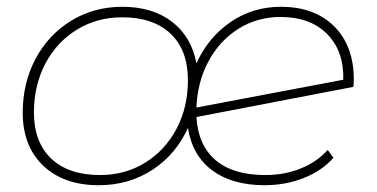

<svg xmlns="http://www.w3.org/2000/svg" viewBox="-20 -543 1110 566"><path d="M1023 -308 1022 -287 559 -198Q564 -115 615.5 -71Q667 -27 762 -27Q819 -27 867 -46.5Q915 -66 946 -101L963 -78Q930 -40 876 -18.5Q822 3 760 3Q665 3 606 -40.5Q547 -84 534 -166Q499 -88 429.5 -42.5Q360 3 271 3Q168 3 107.5 -54.5Q47 -112 47 -211Q47 -299 85 -370Q123 -441 190 -482Q257 -523 341 -523Q430 -523 487.5 -478.5Q545 -434 559 -356Q593 -432 659 -477.5Q725 -523 808 -523Q907 -523 965 -465.5Q1023 -408 1023 -308ZM559 -226 992 -308Q994 -393 944 -443Q894 -493 807 -493Q739 -493 683.5 -458.5Q628 -424 595 -363Q562 -302 559 -226ZM534 -307Q534 -395 483 -443.5Q432 -492 340 -492Q266 -492 206.5 -455.5Q147 -419 113.5 -355Q80 -291 80 -212Q80 -124 131 -75.5Q182 -27 275 -27Q349 -27 408 -63.5Q467 -100 500.5 -163.5Q534 -227 534 -307Z"/></svg>

Font: Montserrat Alternates ExLight
Style: Italic
Weight: 275
Italic angle: -11.3°
Designer: Julieta Ulanovsky
Foundry: Julieta Ulanovsky
Version: Version 7.200